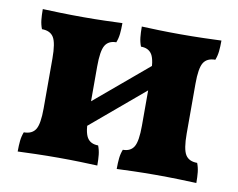

<svg xmlns="http://www.w3.org/2000/svg" viewBox="-59 -537 765 616"><g transform="rotate(10 324.0 -229.0)"><path d="M356.2 3Q356.2 -17.2 357.8 -32.2Q359.4 -47.2 364.8 -61Q390 -61 400.9 -79.1Q411.8 -97.2 411.8 -148V-310Q411.8 -360.8 400.9 -378.9Q390 -397 364.8 -397Q359.4 -410.8 357.8 -425.8Q356.2 -440.8 356.2 -461Q377.6 -460 411.9 -459Q446.2 -458 482.6 -458Q520.8 -458 557.2 -459Q593.6 -460 615.6 -461Q615.6 -440.8 614 -425.8Q612.4 -410.8 607 -397Q580 -397 568.8 -378.9Q557.6 -360.8 557.6 -310V-148Q557.6 -97.2 568.8 -79.1Q580 -61 607 -61Q612.4 -47.2 614 -32.2Q615.6 -17.2 615.6 3Q593.6 2 557.2 1Q520.8 0 482.6 0Q446.2 0 411.9 1Q377.6 2 356.2 3ZM33.6 3Q33.6 -17.2 35.2 -32.2Q36.8 -47.2 42.2 -61Q69.2 -61 80.4 -79.1Q91.6 -97.2 91.6 -148V-310Q91.6 -360.8 80.4 -378.9Q69.2 -397 42.2 -397Q36.8 -410.8 35.2 -425.8Q33.6 -440.8 33.6 -461Q55.6 -460 92 -459Q128.4 -458 166.6 -458Q203 -458 237.3 -459Q271.6 -460 293 -461Q293 -440.8 291.4 -425.8Q289.8 -410.8 284.4 -397Q259.2 -397 248.3 -378.9Q237.4 -360.8 237.4 -310V-148Q237.4 -97.2 248.3 -79.1Q259.2 -61 284.4 -61Q289.8 -47.2 291.4 -32.2Q293 -17.2 293 3Q271.6 2 237.3 1Q203 0 166.6 0Q128.4 0 92 1Q55.6 2 33.6 3ZM208 -90.8V-171.8L440 -367.2V-286.6Z"/></g></svg>

Font: Vollkorn
Style: Regular
Weight: 400
Designer: Friedrich Althausen
Foundry: Friedrich Althausen
Version: Version 4.104